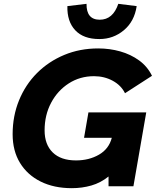

<svg xmlns="http://www.w3.org/2000/svg" viewBox="-20 -973 814 1003"><path d="M442 -386H744L677 0H547V-51Q506 -18 457.5 -4Q409 10 355 10Q262 10 192.5 -24.5Q123 -59 84.5 -122Q46 -185 46 -272Q46 -367 79.5 -449Q113 -531 173.5 -591.5Q234 -652 315.5 -686Q397 -720 493 -720Q553 -720 608 -704.5Q663 -689 706.5 -657.5Q750 -626 774 -577L633 -486Q613 -527 569 -551Q525 -575 471 -575Q398 -575 339.5 -537.5Q281 -500 247 -436Q213 -372 213 -292Q213 -218 255.5 -176.5Q298 -135 377 -135Q445 -135 497 -165Q549 -195 564 -253H419ZM598 -953 694 -941Q682 -861 627 -815Q572 -769 499 -769Q416 -769 373 -815Q330 -861 332 -941L432 -953Q431 -870 501 -870Q570 -870 598 -953Z"/></svg>

Font: Livvic
Style: Bold Italic
Weight: 700
Italic angle: -10°
Designer: Jacques Le Bailly, Baron von Fonthausen
Version: Version 1.001; ttfautohint (v1.8.2)